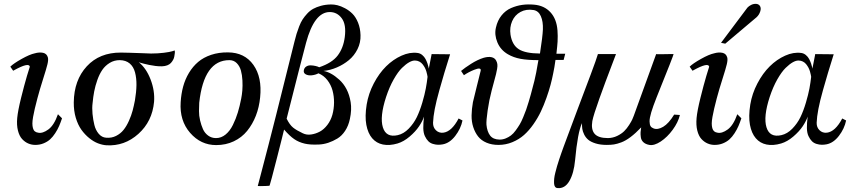

<svg xmlns="http://www.w3.org/2000/svg" viewBox="-20 -733 4383 990"><path d="M299.8 -123Q292.5 -101.1 284.7 -83Q276.9 -64.9 264.6 -46.1Q252.4 -27.3 238.5 -14.6Q224.6 -2 204.8 6.1Q185.1 14.2 162.1 14.2Q143.1 14.2 125.7 6.8Q108.4 -0.5 94 -16.1Q79.6 -31.7 72.5 -59.8Q65.4 -87.9 68.8 -125Q72.3 -162.1 88.6 -228Q105 -293.9 119.1 -341.8L133.8 -389.2Q129.4 -413.1 52.2 -370.6Q49.3 -369.1 47.9 -368.2L33.2 -389.2Q49.8 -405.8 91.6 -429.2Q133.3 -452.6 159.2 -458Q182.6 -464.8 202.1 -460.7Q221.7 -456.5 227.1 -436Q230 -423.8 224.6 -401.4Q219.2 -378.9 202.1 -325.4Q185.1 -272 172.9 -226.1Q164.6 -194.3 159.4 -172.6Q154.3 -150.9 150.6 -130.1Q147 -109.4 147 -96.2Q147 -83 149.9 -72.3Q152.8 -61.5 159.4 -55.9Q166 -50.3 176.8 -48.8Q199.7 -43.9 229.2 -65.4Q258.8 -86.9 278.8 -144Z M881.3 -473.1Q880.4 -472.7 881.3 -468.5Q882.3 -464.4 881.1 -457Q879.9 -449.7 878.7 -441.4Q877.4 -433.1 872.6 -424.3Q867.7 -415.5 861.1 -408.2Q854.5 -400.9 842.5 -396.2Q830.6 -391.6 815.4 -391.1Q800.3 -390.6 782.2 -392.8Q764.2 -395 749.3 -398.2Q734.4 -401.4 721.9 -404.5Q709.5 -407.7 702.4 -409.9Q695.3 -412.1 695.8 -412.1Q734.4 -380.9 756.6 -322.8Q778.8 -264.6 774.4 -208Q765.1 -106.9 693.6 -42.7Q622.1 21.5 528.8 16.1Q507.8 14.6 485.4 6.1Q462.9 -2.4 440.2 -20.8Q417.5 -39.1 399.7 -64Q381.8 -88.9 370.8 -125.5Q359.9 -162.1 360.4 -205.1Q361.8 -319.8 427.5 -391.1Q493.2 -462.4 603.5 -461.9Q618.7 -461.9 649.2 -460.9Q679.7 -460 714.6 -458.7Q749.5 -457.5 758.8 -457Q794.4 -457 825 -460.9Q855.5 -464.8 868.2 -468.8ZM675.8 -215.8Q683.1 -258.8 683.6 -294.4Q684.1 -330.1 676.3 -359.6Q668.5 -389.2 648.7 -405.8Q628.9 -422.4 597.7 -422.9Q568.8 -422.9 545.7 -408.7Q522.5 -394.5 507.6 -372.8Q492.7 -351.1 481.9 -320.6Q471.2 -290 465.8 -262Q460.4 -233.9 457.5 -202.1Q454.1 -176.8 457 -146Q460 -115.2 466.6 -88.6Q473.1 -62 489 -43.2Q504.9 -24.4 527.3 -22.9Q555.2 -20.5 578.4 -32.2Q601.6 -43.9 616.9 -63Q632.3 -82 644.8 -109.9Q657.2 -137.7 663.8 -162.6Q670.4 -187.5 675.8 -215.8Z M1321.3 -231Q1316.4 -180.2 1299.3 -136.2Q1282.2 -92.3 1254.4 -58.1Q1226.6 -23.9 1185.5 -4.4Q1144.5 15.1 1094.7 15.1Q1015.1 15.1 960.2 -48.1Q905.3 -111.3 911.6 -206.1Q914.1 -248.5 924.3 -286.4Q934.6 -324.2 954.3 -357.2Q974.1 -390.1 1001.7 -413.6Q1029.3 -437 1068.6 -450.2Q1107.9 -463.4 1155.3 -462.9Q1241.2 -462.4 1286.6 -398.4Q1332 -334.5 1321.3 -231ZM1223.6 -224.1Q1227.5 -243.2 1229.5 -266.6Q1231.4 -290 1230 -318.4Q1228.5 -346.7 1222.2 -369.4Q1215.8 -392.1 1200.7 -407.5Q1185.5 -422.9 1162.6 -422.9Q1031.2 -422.9 1007.3 -203.1Q1006.3 -183.6 1006.1 -160.2Q1005.9 -136.7 1011.7 -112.1Q1017.6 -87.4 1026.6 -67.1Q1035.6 -46.9 1053.2 -33.9Q1070.8 -21 1093.8 -21Q1120.6 -21 1143.1 -39.3Q1165.5 -57.6 1180.9 -88.9Q1196.3 -120.1 1206.3 -153.1Q1216.3 -186 1223.6 -224.1Z M1838.9 -551.8Q1840.3 -513.7 1823.5 -479.7Q1806.6 -445.8 1778.8 -422.9Q1751 -399.9 1716.8 -385.3Q1682.6 -370.6 1647.9 -367.2Q1666 -364.3 1686.5 -353.3Q1707 -342.3 1729.2 -322.3Q1751.5 -302.2 1766.6 -273.4Q1781.7 -244.6 1788.1 -206.1Q1794.4 -167.5 1784.2 -120.1Q1776.9 -84.5 1759.5 -58.3Q1742.2 -32.2 1719.5 -18.6Q1696.8 -4.9 1672.6 3.2Q1648.4 11.2 1624 12.2Q1599.6 13.2 1582.3 12Q1564.9 10.7 1552.2 7.8Q1520.5 0.5 1496.8 -15.9Q1473.1 -32.2 1444.8 -64.9Q1440.4 -46.4 1432.9 -16.6Q1425.3 13.2 1409.2 76.9Q1393.1 140.6 1381.8 182.6Q1370.6 224.6 1370.1 224.1Q1370.1 225.1 1354.2 225.8Q1338.4 226.6 1325 226.6Q1311.5 226.6 1309.1 226.1Q1309.1 226.6 1324.7 166.7Q1340.3 106.9 1364 15.9Q1387.7 -75.2 1403.8 -140.1L1498 -517.1Q1503.9 -541 1509 -558.1Q1514.2 -575.2 1522.5 -596.7Q1530.8 -618.2 1540.3 -632.8Q1549.8 -647.5 1564 -662.8Q1578.1 -678.2 1595 -687.5Q1611.8 -696.8 1635 -703.1Q1658.2 -709.5 1686 -710Q1701.7 -710.4 1719.7 -706.1Q1737.8 -701.7 1759 -690.4Q1780.3 -679.2 1797.4 -662.1Q1814.5 -645 1826.2 -616.2Q1837.9 -587.4 1838.9 -551.8ZM1757.8 -542Q1766.1 -606.4 1742.2 -638.7Q1718.3 -670.9 1680.2 -670.9Q1600.6 -670.9 1558.1 -512.2Q1544.4 -461.4 1519.3 -362.8Q1494.1 -264.2 1476.1 -192.4Q1458 -120.6 1458 -121.1Q1473.6 -89.4 1491.2 -75.2Q1508.8 -61 1541 -45.9Q1561 -36.1 1584.5 -39.6Q1607.9 -43 1629.2 -54.4Q1650.4 -65.9 1668 -88.9Q1685.5 -111.8 1693.8 -141.1Q1702.1 -171.4 1702.4 -204.1Q1702.6 -236.8 1694.6 -266.4Q1686.5 -295.9 1668 -319.8Q1649.4 -343.8 1622.1 -355Q1606.4 -346.7 1587.6 -344.7Q1568.8 -342.8 1556.2 -349.9Q1543.5 -356.9 1546.9 -372.1Q1549.8 -384.3 1559.8 -390.4Q1569.8 -396.5 1582.5 -396Q1595.2 -395.5 1606.9 -392.8Q1618.7 -390.1 1626 -386.2Q1692.4 -408.7 1721.4 -447Q1750.5 -485.4 1757.8 -542Z M2364.7 -111.8Q2356 -69.3 2327.6 -32.5Q2299.3 4.4 2263.7 11.2Q2250.5 13.7 2238.3 13.4Q2226.1 13.2 2212.2 9Q2198.2 4.9 2188.5 -4.9Q2178.7 -14.6 2170.9 -31Q2163.1 -47.4 2162.6 -72.3Q2162.1 -97.2 2166.5 -131.8Q2158.7 -108.4 2140.6 -81.5Q2122.6 -54.7 2092.3 -28.8Q2062 -2.9 2029.8 6.8Q1988.3 19 1954.6 12.2Q1920.9 5.4 1898.9 -20.3Q1877 -45.9 1868.9 -89.4Q1860.8 -132.8 1870.6 -193.8Q1879.9 -250.5 1907.2 -302.7Q1934.6 -355 1970.9 -390.9Q2007.3 -426.8 2050.3 -446Q2093.3 -465.3 2132.8 -460Q2146 -458.5 2157 -449.5Q2168 -440.4 2174.1 -428.7Q2180.2 -417 2184.1 -405.8Q2188 -394.5 2189.5 -386.7L2190.9 -378.9L2205.6 -454.1L2300.8 -453.1Q2280.8 -389.2 2271.2 -357.4Q2261.7 -325.7 2245.6 -268.6Q2229.5 -211.4 2221.7 -170.7Q2213.9 -129.9 2212.9 -100.1Q2212.4 -76.2 2227.8 -61.3Q2243.2 -46.4 2265.6 -48.8Q2309.1 -54.2 2344.7 -122.1ZM2184.6 -336.9Q2183.6 -342.3 2182.6 -347.9Q2181.6 -353.5 2178.5 -364.3Q2175.3 -375 2170.7 -383.8Q2166 -392.6 2159.2 -401.4Q2152.3 -410.2 2142.1 -415.5Q2131.8 -420.9 2119.6 -420.9Q2106.9 -421.4 2090.1 -412.1Q2073.2 -402.8 2052.7 -382.8Q2032.2 -362.8 2010 -323.7Q1987.8 -284.7 1970.7 -232.9Q1937.5 -130.9 1954.1 -76.7Q1970.7 -22.5 2030.8 -36.1Q2061.5 -43 2087.4 -69.6Q2113.3 -96.2 2129.2 -128.9Q2145 -161.6 2157.5 -203.9Q2169.9 -246.1 2175.5 -276.4Q2181.2 -306.6 2184.6 -336.9Z M2894.5 -456.1 2886.2 -423.8H2844.2Q2838.9 -384.3 2832.5 -355Q2826.7 -325.2 2818.8 -295.7Q2811 -266.1 2797.6 -228.3Q2784.2 -190.4 2768.6 -157.5Q2752.9 -124.5 2730.2 -92Q2707.5 -59.6 2681.9 -36.9Q2656.2 -14.2 2622.1 0Q2587.9 14.2 2550.3 14.2Q2515.6 14.2 2488.5 2.7Q2461.4 -8.8 2445.3 -29.3Q2429.2 -49.8 2420.2 -77.6Q2411.1 -105.5 2411.6 -137.9Q2412.1 -170.4 2418.5 -206.1Q2424.8 -234.4 2438.7 -288.8Q2452.6 -343.3 2458.5 -368.2Q2462.4 -388.2 2424.8 -373Q2396.5 -361.8 2372.1 -345.2L2357.4 -367.2Q2375 -382.3 2408.7 -403.8Q2442.4 -425.3 2474.1 -435.1Q2498.5 -441.9 2514.9 -438Q2531.2 -434.1 2538.1 -420.9Q2543 -412.1 2544.4 -402.6Q2545.9 -393.1 2543.2 -377.7Q2540.5 -362.3 2537.6 -350.6Q2534.7 -338.9 2527.3 -311.8Q2520 -284.7 2515.1 -266.1Q2502 -216.3 2494.4 -163.3Q2486.8 -110.4 2488.3 -89.8Q2491.7 -54.2 2507.3 -33.9Q2522.9 -13.7 2556.2 -13.2Q2572.3 -13.2 2587.4 -19.3Q2602.5 -25.4 2614.7 -34.7Q2627 -43.9 2638.9 -60.3Q2650.9 -76.7 2659.7 -91.3Q2668.5 -106 2677.7 -128.4Q2687 -150.9 2692.9 -167.2Q2698.7 -183.6 2706.1 -208.3Q2713.4 -232.9 2717.3 -247.1Q2721.2 -261.2 2727.1 -284.4Q2732.9 -307.6 2735.4 -315.9Q2739.7 -332.5 2744.9 -359.6Q2750 -386.7 2752.9 -404.8Q2755.9 -422.9 2756.3 -422.9Q2700.2 -422.9 2663.8 -429.7Q2627.4 -436.5 2599.1 -453.1Q2561 -475.1 2544.7 -514.4Q2528.3 -553.7 2537.1 -590.8Q2545.4 -627.9 2566.2 -653.6Q2586.9 -679.2 2615 -691.4Q2643.1 -703.6 2672.4 -707.8Q2701.7 -711.9 2733.4 -709Q2786.1 -704.6 2818.1 -669.9Q2850.1 -635.3 2854.5 -576.2Q2855.5 -562.5 2855.7 -547.6Q2856 -532.7 2855 -518.1Q2854 -503.4 2853 -493.7Q2852.1 -483.9 2850.6 -470.9Q2849.1 -458 2849.1 -456.1ZM2779.3 -581.1Q2780.8 -622.1 2768.8 -649.4Q2756.8 -676.8 2731.4 -681.2Q2693.4 -687.5 2663.8 -671.4Q2634.3 -655.3 2620.6 -623.5Q2606.9 -591.8 2612.3 -554.2Q2620.6 -501.5 2654.5 -479.5Q2688.5 -457.5 2764.2 -457Q2777.8 -544.4 2779.3 -581.1Z M3485.8 -140.1Q3476.6 -102.1 3448.7 -64Q3420.9 -25.9 3387 -3.4Q3353 19 3328.1 14.2Q3308.6 10.7 3297.4 0.2Q3286.1 -10.3 3284.2 -25.9Q3282.2 -41.5 3283 -51.8Q3283.7 -62 3286.1 -76.2Q3257.3 -45.9 3231.7 -26.6Q3206.1 -7.3 3183.8 1Q3161.6 9.3 3146 11.7Q3130.4 14.2 3108.9 14.2Q3075.7 14.2 3051.3 6.6Q3026.9 -1 3013.4 -12.2Q3000 -23.4 2992.2 -39.3Q2984.4 -55.2 2982.4 -68.8Q2980.5 -82.5 2981 -98.1Q2958.5 -50.8 2945.3 92.8Q2939 160.6 2915.8 200.4Q2892.6 240.2 2855 236.8Q2846.7 236.3 2842 230Q2837.4 223.6 2836.9 212.2Q2836.4 200.7 2837.6 187.7Q2838.9 174.8 2843.5 156.7Q2848.1 138.7 2852.3 123.8Q2856.4 108.9 2863.3 88.9Q2870.1 68.8 2874.3 56.6Q2878.4 44.4 2884.8 27.3Q2891.1 10.3 2893.1 4.9Q2913.6 -51.8 2954.8 -160.6Q2996.1 -269.5 3025.9 -349.1Q3055.7 -428.7 3063 -454.1H3156.2Q3156.7 -454.1 3129.4 -383.3Q3102.1 -312.5 3071 -225.8Q3040 -139.2 3034.2 -108.9Q3026.9 -65.4 3045.9 -43.2Q3064.9 -21 3115.2 -21Q3140.1 -21.5 3162.4 -32.2Q3184.6 -43 3198.2 -56.4Q3211.9 -69.8 3223.9 -88.6Q3235.8 -107.4 3240 -116.7Q3244.1 -126 3248 -136.2L3363.3 -454.1Q3367.2 -453.1 3386.2 -453.4Q3405.3 -453.6 3428.7 -454.1Q3452.1 -454.6 3453.1 -454.1Q3455.6 -454.1 3365.2 -230Q3347.2 -184.6 3338.1 -154.3Q3329.1 -124 3329.3 -107.2Q3329.6 -90.3 3334.5 -82.5Q3339.4 -74.7 3350.1 -70.8Q3371.1 -62.5 3399.7 -79.3Q3428.2 -96.2 3456.1 -142.1Z M3802.7 -123Q3795.4 -101.1 3787.6 -83Q3779.8 -64.9 3767.6 -46.1Q3755.4 -27.3 3741.5 -14.6Q3727.5 -2 3707.8 6.1Q3688 14.2 3665 14.2Q3646 14.2 3628.7 6.8Q3611.3 -0.5 3596.9 -16.1Q3582.5 -31.7 3575.4 -59.8Q3568.4 -87.9 3571.8 -125Q3575.2 -162.1 3591.6 -228Q3607.9 -293.9 3622.1 -341.8L3636.7 -389.2Q3632.3 -413.1 3555.2 -370.6Q3552.2 -369.1 3550.8 -368.2L3536.1 -389.2Q3552.7 -405.8 3594.5 -429.2Q3636.2 -452.6 3662.1 -458Q3685.5 -464.8 3705.1 -460.7Q3724.6 -456.5 3730 -436Q3732.9 -423.8 3727.5 -401.4Q3722.2 -378.9 3705.1 -325.4Q3688 -272 3675.8 -226.1Q3667.5 -194.3 3662.4 -172.6Q3657.2 -150.9 3653.6 -130.1Q3649.9 -109.4 3649.9 -96.2Q3649.9 -83 3652.8 -72.3Q3655.8 -61.5 3662.4 -55.9Q3668.9 -50.3 3679.7 -48.8Q3702.6 -43.9 3732.2 -65.4Q3761.7 -86.9 3781.7 -144ZM3897.9 -703.1Q3905.8 -691.9 3899.9 -673.8Q3894 -655.8 3880.9 -644L3719.7 -507.8L3697.8 -512.2L3834 -693.8Q3841.3 -701.7 3852.8 -707.5Q3864.3 -713.4 3877.4 -713.1Q3890.6 -712.9 3897.9 -703.1Z M4342.8 -111.8Q4334 -69.3 4305.7 -32.5Q4277.3 4.4 4241.7 11.2Q4228.5 13.7 4216.3 13.4Q4204.1 13.2 4190.2 9Q4176.3 4.9 4166.5 -4.9Q4156.7 -14.6 4148.9 -31Q4141.1 -47.4 4140.6 -72.3Q4140.1 -97.2 4144.5 -131.8Q4136.7 -108.4 4118.7 -81.5Q4100.6 -54.7 4070.3 -28.8Q4040 -2.9 4007.8 6.8Q3966.3 19 3932.6 12.2Q3898.9 5.4 3877 -20.3Q3855 -45.9 3846.9 -89.4Q3838.9 -132.8 3848.6 -193.8Q3857.9 -250.5 3885.3 -302.7Q3912.6 -355 3949 -390.9Q3985.4 -426.8 4028.3 -446Q4071.3 -465.3 4110.8 -460Q4124 -458.5 4135 -449.5Q4146 -440.4 4152.1 -428.7Q4158.2 -417 4162.1 -405.8Q4166 -394.5 4167.5 -386.7L4168.9 -378.9L4183.6 -454.1L4278.8 -453.1Q4258.8 -389.2 4249.3 -357.4Q4239.7 -325.7 4223.6 -268.6Q4207.5 -211.4 4199.7 -170.7Q4191.9 -129.9 4190.9 -100.1Q4190.4 -76.2 4205.8 -61.3Q4221.2 -46.4 4243.7 -48.8Q4287.1 -54.2 4322.8 -122.1ZM4162.6 -336.9Q4161.6 -342.3 4160.6 -347.9Q4159.7 -353.5 4156.5 -364.3Q4153.3 -375 4148.7 -383.8Q4144 -392.6 4137.2 -401.4Q4130.4 -410.2 4120.1 -415.5Q4109.9 -420.9 4097.7 -420.9Q4085 -421.4 4068.1 -412.1Q4051.3 -402.8 4030.8 -382.8Q4010.3 -362.8 3988 -323.7Q3965.8 -284.7 3948.7 -232.9Q3915.5 -130.9 3932.1 -76.7Q3948.7 -22.5 4008.8 -36.1Q4039.6 -43 4065.4 -69.6Q4091.3 -96.2 4107.2 -128.9Q4123 -161.6 4135.5 -203.9Q4147.9 -246.1 4153.6 -276.4Q4159.2 -306.6 4162.6 -336.9Z"/></svg>

Font: GFS Olga
Style: Regular
Weight: 400
Designer: George Matthiopoulos
Foundry: George Matthiopoulos
Version: Version 1.0